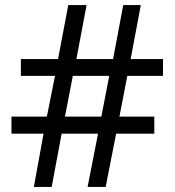

<svg xmlns="http://www.w3.org/2000/svg" viewBox="-20 -734 686 754"><path d="M480 -436 449 -276H586V-209H436L395 0H324L365 -209H222L183 0H113L151 -209H25V-276H164L196 -436H62V-502H208L248 -714H320L280 -502H424L464 -714H533L493 -502H620V-436ZM235 -276H378L409 -436H266Z"/></svg>

Font: Noto Sans Pahawh Hmong
Style: Regular
Weight: 400
Designer: Monotype Design Team
Foundry: Monotype Imaging Inc.
Version: Version 2.001; ttfautohint (v1.8.4.7-5d5b)